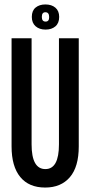

<svg xmlns="http://www.w3.org/2000/svg" viewBox="-20 -832 406 863"><path d="M183 11Q110 11 71 -36.5Q32 -84 32 -174V-660H122V-183Q122 -72 184 -72Q245 -72 245 -183V-660H334V-174Q334 -82 294 -35.5Q254 11 183 11ZM185 -699Q157 -699 140 -714Q123 -729 123 -756Q123 -784 140 -798Q157 -812 184 -812Q212 -812 229 -797.5Q246 -783 246 -756Q246 -728 229 -713.5Q212 -699 185 -699ZM185 -735Q201 -735 201 -755Q201 -777 184 -777Q168 -777 168 -756Q168 -735 185 -735Z"/></svg>

Font: Bricolage Grotesque 96pt Condensed
Style: Regular
Weight: 400
Width: 3
Designer: Mathieu Triay
Foundry: Atelier Triay
Version: Version 1.001; ttfautohint (v1.8.4.7-5d5b);gftools[0.9.33.de